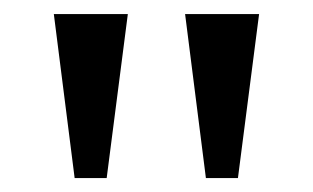

<svg xmlns="http://www.w3.org/2000/svg" viewBox="-20 -734 448 275"><path d="M132.8 -479H86.9L57.1 -713.9H163.1ZM320.8 -479H274.9L245.1 -713.9H351.1Z"/></svg>

Font: Noto Serif Bengali
Style: Regular
Weight: 400
Designer: Indian Type Foundry
Foundry: Monotype Imaging Inc.
Version: Version 1.01 uh